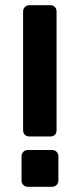

<svg xmlns="http://www.w3.org/2000/svg" viewBox="-20 -720 308 740"><path d="M93 -194Q83 -194 76 -200.5Q69 -207 69 -218V-676Q69 -686 76 -693Q83 -700 93 -700H174Q185 -700 191.5 -693Q198 -686 198 -676V-218Q198 -207 191.5 -200.5Q185 -194 174 -194ZM87 0Q77 0 70 -7Q63 -14 63 -24V-117Q63 -128 70 -135Q77 -142 87 -142H180Q191 -142 198 -135Q205 -128 205 -117V-24Q205 -14 198 -7Q191 0 180 0Z"/></svg>

Font: Rubik Medium
Style: Regular
Weight: 500
Designer: Hubert and Fischer
Foundry: Hubert and Fischer
Version: Version 2.300; ttfautohint (v1.8.4.7-5d5b);gftools[0.9.30]